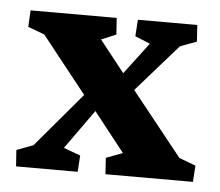

<svg xmlns="http://www.w3.org/2000/svg" viewBox="-36 -384 484 423"><g transform="rotate(5 206.0 -172.5)"><path d="M404.8 0H211.4L209 -36.1L245.6 -49.8L177.2 -136.7L149.4 -169.9L50.3 -294.9L13.7 -308.6L15.6 -345.2H206.1L208.5 -308.6L175.8 -294.9L231 -225.1L258.3 -190.4L370.6 -49.8L407.2 -36.1ZM283.7 -294.9 250.5 -308.6 252.9 -345.2H384.3L386.7 -308.6L350.1 -294.9L258.3 -190.4L177.2 -136.7L115.2 -49.8L152.3 -36.1L149.9 0H13.7L11.2 -36.1L47.9 -49.8L149.4 -169.9L231 -225.1Z"/></g></svg>

Font: Lateef
Style: Bold
Weight: 700
Designer: SIL International
Foundry: SIL International
Version: Version 4.200